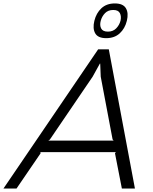

<svg xmlns="http://www.w3.org/2000/svg" viewBox="-74 -1097 889 1117"><path d="M664 -976Q653 -931 622.5 -903Q592 -875 544 -875Q496 -875 480 -903Q464 -931 475 -976Q486 -1021 516 -1049Q546 -1077 594 -1077Q642 -1077 658.5 -1049Q675 -1021 664 -976ZM711 0H635L595 -205L600 -212H161L162 -205L22 0H-54L497 -810H559ZM627 -976Q633 -1002 623.5 -1020.5Q614 -1039 585 -1039Q555 -1039 537 -1020.5Q519 -1002 512 -976Q505 -950 514.5 -931.5Q524 -913 554 -913Q583 -913 601.5 -931.5Q620 -950 627 -976ZM587 -279 581 -286 512 -651 509 -727H507L465 -651L216 -285L207 -279Z"/></svg>

Font: TypoPRO Sinkin Sans
Style: 300 Light Italic
Weight: 300
Italic angle: -112°
Designer: Keith Bates
Foundry: K-Type
Version: Sinkin Sans (version 1.0)  by Keith Bates   •   © 2014   www